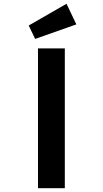

<svg xmlns="http://www.w3.org/2000/svg" viewBox="-20 -996 545 1016"><path d="M181 0V-740H323V0ZM166 -790 132 -861 332 -976 384 -867Z"/></svg>

Font: Lexend Tera SemiBold
Style: Regular
Weight: 600
Version: Version 1.007